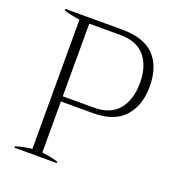

<svg xmlns="http://www.w3.org/2000/svg" viewBox="-128 -805 840 909"><g transform="rotate(20 292.5 -350.0)"><path d="M45 -7Q82 -19 127 -24V-675Q78 -682 47 -692V-700H332Q444 -700 496 -645Q548 -590 548 -491Q548 -395 496.5 -338Q445 -281 340 -281H177V-24Q230 -17 258 -7V0H45ZM334 -307Q418 -307 458.5 -357.5Q499 -408 499 -491Q499 -575 458 -624Q417 -673 334 -673H177V-307Z"/></g></svg>

Font: Trirong ExtraLight
Style: Regular
Weight: 275
Designer: Katatrad Team
Foundry: CadsonDemak
Version: Version 1.001